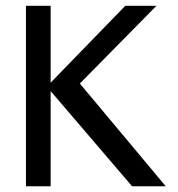

<svg xmlns="http://www.w3.org/2000/svg" viewBox="-20 -648 618 668"><path d="M439.5 0 156.2 -331.1V0H70.3V-627.9H156.2V-360.4L416 -627.9H524.4L257.8 -357.4L556.6 0Z"/></svg>

Font: Myanmar PaOh One
Style: Regular
Weight: 400
Designer: Debbi Hosken
Foundry: SIL
Version: Version 2.8